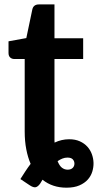

<svg xmlns="http://www.w3.org/2000/svg" viewBox="-20 -690 454 890"><path d="M293.5 96.5Q308.5 96.5 316.8 88.5Q325 80.5 325 68.5Q325 57 317.5 48.8Q310 40.5 292.5 40.5Q280.5 40.5 269.2 45Q258 49.5 247 57Q255.5 78.5 267.2 87.5Q279 96.5 293.5 96.5ZM232.5 -51.5Q232.5 -45.5 232.5 -40Q232.5 -34.5 233 -29Q265.5 -44.5 300.5 -44.5Q329 -44.5 350 -35Q371 -25.5 385 -10Q399 5.5 406 25.2Q413 45 413.5 65Q414 85 407.8 105.5Q401.5 126 386.8 142.5Q372 159 347.8 169.5Q323.5 180 288 180Q223 180 177 143L166.5 160.5Q156.5 175 145.8 177.8Q135 180.5 116.5 168L74.5 140Q86 121.5 97.8 103.8Q109.5 86 122 69.5Q109 39.5 101.8 2Q94.5 -35.5 94.5 -81V-416.5H46Q35 -416.5 27.2 -423.5Q19.5 -430.5 19.5 -444.5V-498.5L102 -513.5L130 -647Q135.5 -669.5 160.5 -669.5H232.5V-512.5H365.5V-416.5H232.5Z"/></svg>

Font: Lato 2
Style: Regular
Weight: 800
Designer: Lukasz Dziedzic with Adam Twardoch and Botio Nikoltchev
Foundry: tyPoland Lukasz Dziedzic
Version: Version 2.015; 2015-08-06; http://www.latofonts.com/